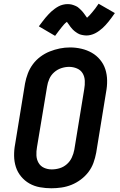

<svg xmlns="http://www.w3.org/2000/svg" viewBox="-20 -1000 640 1028"><path d="M255 8Q224 8 193.5 2.5Q163 -3 137.5 -17.5Q112 -32 93 -55Q74 -78 65 -106Q56 -134 55.5 -165.5Q55 -197 61 -228L114 -553Q119 -580 129 -606.5Q139 -633 156 -656Q173 -679 196.5 -696.5Q220 -714 246.5 -724.5Q273 -735 300 -740.5Q327 -746 355 -746Q386 -746 416 -739Q446 -732 471.5 -717.5Q497 -703 516 -680Q535 -657 544 -629Q553 -601 553.5 -569.5Q554 -538 548 -507L495 -182Q490 -155 480.5 -128.5Q471 -102 453.5 -79Q436 -56 412.5 -38.5Q389 -21 363 -10.5Q337 0 309.5 4Q282 8 255 8ZM257 -93Q279 -93 300 -99.5Q321 -106 338 -121Q355 -136 364.5 -156.5Q374 -177 378 -199L431 -523Q435 -545 434 -567.5Q433 -590 422.5 -607.5Q412 -625 392 -633.5Q372 -642 350 -642Q329 -642 308 -635Q287 -628 270 -613Q253 -598 244 -577.5Q235 -557 232 -536L178 -212Q174 -190 175 -168Q176 -146 186.5 -128Q197 -110 216 -101.5Q235 -93 257 -93ZM275 -808 188 -859Q198 -872 206.5 -883.5Q215 -895 223 -904.5Q231 -914 239 -922.5Q247 -931 254.5 -938Q262 -945 273 -953Q284 -961 294.5 -966.5Q305 -972 317.5 -975Q330 -978 341 -978Q347 -978 353 -977.5Q359 -977 364.5 -975.5Q370 -974 375.5 -972Q381 -970 386.5 -967.5Q392 -965 395.5 -962.5Q399 -960 404 -955.5Q409 -951 413.5 -946.5Q418 -942 421.5 -938Q425 -934 428 -930Q431 -926 433.5 -922.5Q436 -919 439.5 -914Q443 -909 446 -905Q454 -912 460 -918.5Q466 -925 473.5 -934Q481 -943 490 -954.5Q499 -966 508 -980L595 -930Q586 -917 577.5 -905.5Q569 -894 561 -884Q553 -874 545 -865.5Q537 -857 529.5 -850Q522 -843 511 -835Q500 -827 489 -821.5Q478 -816 466 -813Q454 -810 442 -810Q436 -810 430 -811Q424 -812 418.5 -813Q413 -814 407.5 -816Q402 -818 397 -821Q392 -824 388.5 -826.5Q385 -829 379.5 -833Q374 -837 370 -841.5Q366 -846 362.5 -850Q359 -854 356 -858Q353 -862 350.5 -866Q348 -870 344 -875Q340 -880 338 -883Q330 -877 323.5 -870Q317 -863 310 -854Q303 -845 294 -833.5Q285 -822 275 -808Z"/></svg>

Font: Iosevka Slab Extended Oblique
Style: Bold
Weight: 700
Width: 7
Italic angle: -9°
Monospace: yes
Designer: Belleve Invis
Foundry: Belleve Invis
Version: Version 11.1.1; ttfautohint (v1.8.3)